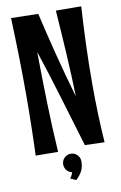

<svg xmlns="http://www.w3.org/2000/svg" viewBox="-94 -760 603 955"><g transform="rotate(-10 207.5 -282.0)"><path d="M258 -705C268 -564 278 -413 282 -267C240 -410 202 -562 169 -704L32 -707C37 -580 40 -453 40 -325C40 -221 38 -116 34 -12L147 -11C136 -178 133 -349 131 -518C186 -355 232 -191 284 -21L383 -18C376 -117 373 -216 373 -316C373 -445 378 -574 386 -704ZM253 55C253 30 233 9 207 9C181 9 161 30 161 55C161 78 177 97 198 101C193 119 183 130 183 130L212 143C239 116 253 94 253 55Z"/></g></svg>

Font: Mouse Memoirs
Style: Regular
Weight: 400
Designer: Astigmatic (AOETI)
Foundry: Astigmatic (AOETI)
Version: Version 1.000